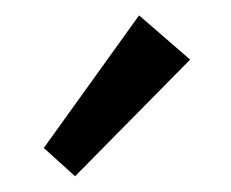

<svg xmlns="http://www.w3.org/2000/svg" viewBox="-20 -800 296 246"><path d="M36.1 -610.4 158.2 -780.3 223.6 -723.6 76.2 -574.2Z"/></svg>

Font: Reddit Sans Fudge
Style: Regular
Weight: 400
Designer: Stephen Hutchings
Foundry: Reddit
Version: Version 1.011